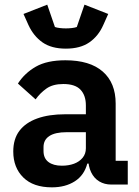

<svg xmlns="http://www.w3.org/2000/svg" viewBox="-20 -793 599 825"><path d="M529 0H458Q429 0 406.5 -13.5Q384 -27 371.5 -53Q359 -79 359 -114V-125L391 -90H355Q342 -40 301.5 -14Q261 12 203 12Q123 12 80 -30.5Q37 -73 37 -142Q37 -196 63.5 -231Q90 -266 140 -284Q190 -302 260 -302H349V-340Q349 -383 326 -407.5Q303 -432 252 -432Q207 -432 179.5 -412.5Q152 -393 133 -366L57 -434Q86 -479 134 -506.5Q182 -534 261 -534Q366 -534 421.5 -485.5Q477 -437 477 -348V-102H529ZM349 -225H267Q217 -225 192 -208.5Q167 -192 167 -161V-144Q167 -113 188 -97Q209 -81 246 -81Q275 -81 298 -89.5Q321 -98 335 -115Q349 -132 349 -156ZM263 -584Q201 -584 162.5 -611Q124 -638 102 -686L81 -733L183 -773L216 -677Q224 -674 237 -672.5Q250 -671 263 -671Q276 -671 289 -672.5Q302 -674 310 -677L343 -773L445 -733L424 -686Q403 -638 364 -611Q325 -584 263 -584Z"/></svg>

Font: IBM Plex Sans SemiBold
Style: Regular
Weight: 600
Designer: Mike Abbink, Paul van der Laan, Pieter van Rosmalen
Foundry: Bold Monday
Version: Version 3.201